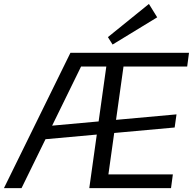

<svg xmlns="http://www.w3.org/2000/svg" viewBox="-50 -973 997 993"><path d="M314.3 -700H404.1L61.4 0H-29.6ZM183.8 -319.9 862.9 -381.5 853.3 -313.6 174.2 -252ZM509.8 -700H927.5L918.1 -628.8H570L596.2 -682.2L503.2 -17.8L490.9 -71.2H844L834.5 0H411.8ZM579.5 -700 570 -628.8 364.3 -629 374.6 -700ZM763 -883.4 532.3 -742.6 508.1 -781 720.2 -952.6Z"/></svg>

Font: Pathway Extreme 8pt Thin
Style: Italic
Weight: 100
Italic angle: -8°
Designer: Eduardo Rodriguez Tunni
Foundry: Eduardo Rodriguez Tunni
Version: Version 1.000